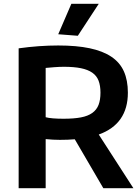

<svg xmlns="http://www.w3.org/2000/svg" viewBox="-20 -989 738 1009"><path d="M373 -257Q337 -254 295 -254Q282 -254 259 -255Q236 -256 220 -258V0H78V-735Q186 -750 286 -750Q382 -750 451 -735.5Q520 -721 565 -691Q610 -661 631 -614Q652 -567 652 -502Q652 -337 499 -282L681 0H523ZM314 -365Q368 -365 405 -372Q442 -379 465 -395.5Q488 -412 498 -438Q508 -464 508 -502Q508 -539 498 -565Q488 -591 465 -607Q442 -623 405.5 -630.5Q369 -638 316 -638Q294 -638 266.5 -636Q239 -634 220 -632V-373Q234 -369 258.5 -367Q283 -365 314 -365ZM286 -809 355 -969H499L389 -801Z"/></svg>

Font: Encode Sans Normal
Style: SemiBold
Weight: 600
Designer: Pablo Impallari, Andres Torresi
Foundry: Pablo Impallari, Andres Torresi
Version: Version 1.000; ttfautohint (v1.00) -l 8 -r 50 -G 200 -x 14 -